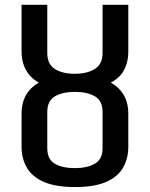

<svg xmlns="http://www.w3.org/2000/svg" viewBox="-20 -756 614 787"><path d="M287.1 10.7Q208 10.7 159.9 -10.3Q111.8 -31.2 90.1 -68.6Q68.4 -106 68.4 -155.3V-290.5Q68.4 -364.7 120.8 -405.3Q173.3 -445.8 287.1 -445.8Q399.9 -445.8 452.9 -405.3Q505.9 -364.7 505.9 -290.5V-155.3Q505.9 -106.4 484.4 -68.8Q462.9 -31.2 415 -10.3Q367.2 10.7 287.1 10.7ZM287.1 -66.9Q336.9 -66.9 368.7 -85Q400.4 -103 400.4 -148.4V-297.4Q400.4 -342.8 369.1 -361.1Q337.9 -379.4 287.1 -379.4Q236.3 -379.4 205.1 -361.1Q173.8 -342.8 173.8 -297.4V-148.4Q173.8 -103 204.6 -85Q235.4 -66.9 287.1 -66.9ZM400.4 -736.3H505.9V-545.9Q505.9 -496.6 484.4 -461.9Q462.9 -427.2 415 -408.9Q367.2 -390.6 287.1 -390.6Q168 -390.6 118.2 -431.2Q68.4 -471.7 68.4 -545.9V-736.3H173.8V-538.6Q173.8 -493.2 204.6 -473.4Q235.4 -453.6 287.1 -453.6Q336.9 -453.6 368.7 -473.4Q400.4 -493.2 400.4 -538.6Z"/></svg>

Font: Monda Medium
Style: Regular
Weight: 500
Designer: Vernon Adams
Foundry: Vernon Adams
Version: Version 2.200